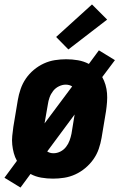

<svg xmlns="http://www.w3.org/2000/svg" viewBox="-31 -794 551 862"><path d="M61 48 -11 4 45 -72Q36 -88 31 -106.5Q26 -125 24 -144.5Q22 -164 24 -184Q26 -204 29 -225L49 -345Q53 -369 61.5 -394Q70 -419 85 -441Q100 -463 121 -480.5Q142 -498 166 -509Q190 -520 215.5 -524Q241 -528 266 -528Q266 -528 266 -528Q266 -528 266 -528Q293 -528 319 -523.5Q345 -519 368 -507L413 -568L485 -524L428 -448Q437 -432 442.5 -413.5Q448 -395 449.5 -375.5Q451 -356 449.5 -336Q448 -316 445 -295L425 -175Q421 -151 412.5 -126Q404 -101 388.5 -79Q373 -57 352 -39.5Q331 -22 307 -11Q283 0 257.5 4Q232 8 207 8Q207 8 207 8Q207 8 207 8Q180 8 154 3.5Q128 -1 106 -13ZM169 -240 293 -406Q287 -410 279.5 -412Q272 -414 264 -414Q249 -414 233.5 -406.5Q218 -399 207.5 -385.5Q197 -372 191.5 -356.5Q186 -341 184 -326ZM209 -106Q225 -106 240 -113.5Q255 -121 265.5 -134.5Q276 -148 281.5 -163.5Q287 -179 290 -194L304 -280L181 -114Q187 -110 194 -108Q201 -106 209 -106ZM276 -572 221 -628 382 -774 450 -706Z"/></svg>

Font: Iosevka SS04 Heavy
Style: Italic
Weight: 900
Italic angle: -9°
Monospace: yes
Designer: Belleve Invis
Foundry: Belleve Invis
Version: Version 19.0.0; ttfautohint (v1.8.4)